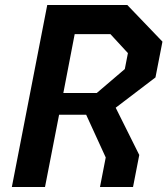

<svg xmlns="http://www.w3.org/2000/svg" viewBox="-20 -750 672 770"><path d="M27.5 0H160.5L217 -290H325.5L404 -118.5L381 0H513.5L538.5 -128.5L444 -318L603.5 -439.5L631.5 -583L490.5 -730H169.5ZM234 -377 279.5 -613H423L493 -537L480.5 -473L368 -377Z"/></svg>

Font: Monaspace Krypton SemiBold
Style: Italic
Weight: 600
Italic angle: -11°
Designer: Riley Cran & the Lettermatic Team
Foundry: Lettermatic
Version: Version 1.101 (Monaspace Krypton)